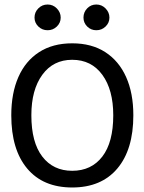

<svg xmlns="http://www.w3.org/2000/svg" viewBox="-20 -820 640 851"><path d="M300 11Q171 11 100.5 -73Q30 -157 30 -309Q30 -407 61.5 -478.5Q93 -550 153.5 -589Q214 -628 300 -628Q386 -628 446.5 -589Q507 -550 539 -478.5Q571 -407 571 -309Q571 -157 500 -73Q429 11 300 11ZM300 -63Q385 -63 433.5 -126Q482 -189 482 -309Q482 -422 433.5 -488.5Q385 -555 300 -555Q216 -555 167.5 -488.5Q119 -422 119 -309Q119 -189 167.5 -126Q216 -63 300 -63ZM191 -686Q167 -686 150 -702.5Q133 -719 133 -742Q133 -766 150 -783Q167 -800 191 -800Q215 -800 232 -782.5Q249 -765 249 -742Q249 -719 232 -702.5Q215 -686 191 -686ZM407 -686Q383 -686 366.5 -702.5Q350 -719 350 -742Q350 -766 366.5 -783Q383 -800 407 -800Q431 -800 448 -782.5Q465 -765 465 -742Q465 -719 448 -702.5Q431 -686 407 -686Z"/></svg>

Font: Inconsolata Expanded Medium
Style: Regular
Weight: 500
Width: 7
Monospace: yes
Designer: Raph Levien, Cyreal, Brenton Simpson
Foundry: Raph Levien, Cyreal, Google
Version: Version 3.001; ttfautohint (v1.8.2.53-6de2)